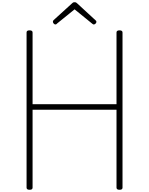

<svg xmlns="http://www.w3.org/2000/svg" viewBox="-20 -1693 1341 1727"><path d="M246 14Q219 14 219 -5V-1401Q219 -1411 225.5 -1415.5Q232 -1420 246 -1420Q273 -1420 273 -1401V-756H1028V-1401Q1028 -1411 1035 -1415.5Q1042 -1420 1055 -1420Q1082 -1420 1082 -1401V-5Q1082 4 1076 9Q1070 14 1055 14Q1028 14 1028 -5V-706H273V-5Q273 4 267 9Q261 14 246 14ZM478 -1473Q470 -1473 463 -1481Q456 -1489 456 -1497Q456 -1500 456.5 -1503Q457 -1506 461 -1511L626 -1661Q631 -1667 636.5 -1670Q642 -1673 651 -1673Q660 -1673 665 -1670Q670 -1667 676 -1661L841 -1509Q845 -1506 846 -1502.5Q847 -1499 847 -1496Q847 -1488 839.5 -1480.5Q832 -1473 824 -1473Q819 -1473 815.5 -1475.5Q812 -1478 807 -1482L651 -1609L494 -1482Q491 -1478 487 -1475.5Q483 -1473 478 -1473Z"/></svg>

Font: Playwrite BE WAL ExtraLight
Style: Regular
Weight: 250
Version: Version 1.002